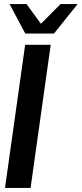

<svg xmlns="http://www.w3.org/2000/svg" viewBox="-20 -919 400 939"><path d="M4.5 0 103 -700H228L129.5 0ZM103.5 -755 27 -899H110L180 -802.5L276 -899H359.5L244 -755Z"/></svg>

Font: Urbanist
Style: Bold Italic
Weight: 700
Italic angle: -8°
Designer: Corey Hu
Foundry: Corey Hu
Version: Version 1.330; ttfautohint (v1.8.4.7-5d5b)